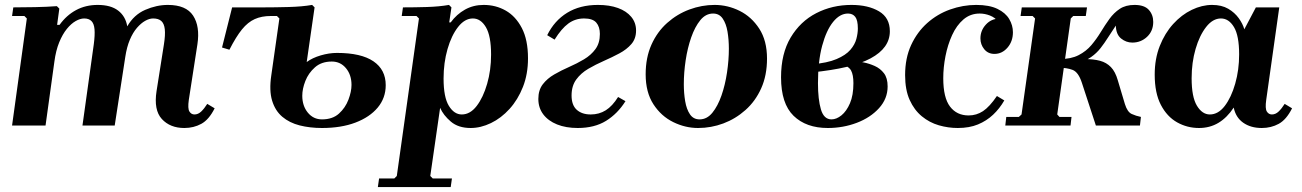

<svg xmlns="http://www.w3.org/2000/svg" viewBox="-20 -510 5288 780"><path d="M822 -88 852 -70Q829 -24 798 -7Q767 10 729 10Q671 10 637.5 -26.5Q604 -63 616 -140L646 -330Q652 -368 649.5 -391Q647 -414 635.5 -424.5Q624 -435 602 -435Q587 -435 570 -425.5Q553 -416 536.5 -397Q520 -378 507.5 -348.5Q495 -319 489 -279L446 0H315L361 -330Q366 -368 364 -391Q362 -414 351.5 -424.5Q341 -435 322 -435Q306 -435 287.5 -424.5Q269 -414 251.5 -392.5Q234 -371 220.5 -338Q207 -305 201 -260L165 0H29L89 -435L79 -445H29L34 -480Q73 -480 122 -481Q171 -482 211 -485L221 -475L212 -409H222Q250 -448 289 -469Q328 -490 377 -490Q430 -490 460 -467Q490 -444 497 -403Q524 -450 570 -470Q616 -490 662 -490Q736 -490 764.5 -446.5Q793 -403 782 -330L747 -104Q742 -69 749.5 -57Q757 -45 770 -45Q785 -45 797.5 -57Q810 -69 822 -88Z M1080 -445Q1043 -445 1015 -432.5Q987 -420 963 -390.5Q939 -361 912 -308L882 -317L923 -480H1085ZM1288 10Q1239 10 1197.5 -0.5Q1156 -11 1127 -35.5Q1098 -60 1085.5 -101Q1073 -142 1082 -203L1115 -435L1105 -445H1045L1050 -480Q1097 -480 1152.5 -481.5Q1208 -483 1248 -490L1258 -480L1226 -258Q1249 -275 1283 -285Q1317 -295 1349 -295Q1447 -295 1497 -261Q1547 -227 1547 -164Q1547 -112 1514.5 -73Q1482 -34 1424 -12Q1366 10 1288 10ZM1288 -25Q1331 -25 1357 -48.5Q1383 -72 1395.5 -105Q1408 -138 1408 -165Q1408 -206 1385.5 -233Q1363 -260 1328 -260Q1286 -260 1259.5 -236.5Q1233 -213 1220.5 -181Q1208 -149 1208 -121Q1208 -80 1230.5 -52.5Q1253 -25 1288 -25Z M1515 250 1520 215H1582L1592 205L1682 -435L1672 -445H1612L1617 -480Q1664 -480 1714 -481.5Q1764 -483 1804 -490L1814 -480L1805 -419H1811Q1835 -452 1869 -471Q1903 -490 1945 -490Q1994 -490 2034.5 -467Q2075 -444 2100 -396Q2125 -348 2125 -273Q2125 -209 2104.5 -157Q2084 -105 2050 -67.5Q2016 -30 1974.5 -10Q1933 10 1892 10Q1842 10 1811.5 -16Q1781 -42 1768 -72L1728 205L1738 215H1816L1811 250ZM1782 -191Q1782 -115 1803.5 -80Q1825 -45 1856 -45Q1890 -45 1916.5 -79.5Q1943 -114 1959 -169.5Q1975 -225 1975 -288Q1975 -364 1954 -399.5Q1933 -435 1901 -435Q1868 -435 1841 -400.5Q1814 -366 1798 -310.5Q1782 -255 1782 -191Z M2327 10Q2279 10 2243 -4.5Q2207 -19 2187 -45.5Q2167 -72 2167 -108Q2167 -144 2185 -167.5Q2203 -191 2231.5 -207.5Q2260 -224 2292 -238Q2324 -252 2352.5 -269Q2381 -286 2399 -310.5Q2417 -335 2417 -372Q2417 -401 2402.5 -418Q2388 -435 2353 -435Q2317 -435 2289 -414.5Q2261 -394 2233 -349L2203 -367Q2232 -426 2284 -458Q2336 -490 2409 -490Q2456 -490 2490.5 -477.5Q2525 -465 2544.5 -441.5Q2564 -418 2564 -386Q2564 -353 2545 -331Q2526 -309 2496 -293Q2466 -277 2433 -262.5Q2400 -248 2370 -230.5Q2340 -213 2321 -187Q2302 -161 2302 -122Q2302 -83 2323 -64Q2344 -45 2380 -45Q2414 -45 2441 -62Q2468 -79 2491 -116L2521 -99Q2489 -48 2442 -19Q2395 10 2327 10Z M2883 -490Q2936 -490 2984.5 -466Q3033 -442 3064.5 -393.5Q3096 -345 3096 -272Q3096 -204 3072.5 -151.5Q3049 -99 3008.5 -63Q2968 -27 2918.5 -8.5Q2869 10 2816 10Q2764 10 2715 -14Q2666 -38 2634.5 -86.5Q2603 -135 2603 -208Q2603 -276 2626.5 -328.5Q2650 -381 2690.5 -417Q2731 -453 2781 -471.5Q2831 -490 2883 -490ZM2822 -25Q2852 -25 2874 -52Q2896 -79 2911 -122Q2926 -165 2933.5 -215.5Q2941 -266 2941 -312Q2941 -349 2935.5 -381.5Q2930 -414 2916 -434.5Q2902 -455 2877 -455Q2847 -455 2825 -428Q2803 -401 2788 -358Q2773 -315 2765.5 -265Q2758 -215 2758 -168Q2758 -132 2763.5 -99Q2769 -66 2783 -45.5Q2797 -25 2822 -25Z M3343 10Q3255 10 3204 -39.5Q3153 -89 3153 -196Q3153 -292 3192 -357.5Q3231 -423 3296 -456.5Q3361 -490 3439 -490Q3507 -490 3551 -464Q3595 -438 3595 -383Q3595 -349 3575.5 -321.5Q3556 -294 3517 -273Q3478 -252 3418.5 -238Q3359 -224 3279 -216V-249Q3341 -254 3378.5 -270Q3416 -286 3434.5 -307.5Q3453 -329 3459 -352Q3465 -375 3465 -394Q3465 -428 3454.5 -441.5Q3444 -455 3425 -455Q3392 -455 3364.5 -421Q3337 -387 3320 -324Q3303 -261 3303 -172Q3303 -106 3315 -65.5Q3327 -25 3358 -25Q3378 -25 3398.5 -41.5Q3419 -58 3433 -90.5Q3447 -123 3447 -172Q3447 -206 3437.5 -223.5Q3428 -241 3398 -249L3448 -264Q3465 -261 3488 -256.5Q3511 -252 3533.5 -242Q3556 -232 3571 -212.5Q3586 -193 3586 -159Q3586 -109 3551 -70.5Q3516 -32 3460.5 -11Q3405 10 3343 10Z M3871 10Q3832 10 3794 -1Q3756 -12 3725 -37.5Q3694 -63 3675.5 -104Q3657 -145 3657 -205Q3657 -274 3681.5 -327Q3706 -380 3747 -416.5Q3788 -453 3840 -471.5Q3892 -490 3946 -490Q3999 -490 4032 -474Q4065 -458 4080 -432.5Q4095 -407 4095 -379Q4095 -342 4073 -316.5Q4051 -291 4020 -291Q3994 -291 3978.5 -310Q3963 -329 3963 -354Q3963 -386 3985 -410Q4007 -434 4038 -434Q4063 -434 4074 -419.5Q4085 -405 4085 -388L4049 -379Q4049 -405 4035.5 -422Q4022 -439 4001.5 -447Q3981 -455 3960 -455Q3922 -455 3894 -431Q3866 -407 3848 -367.5Q3830 -328 3821 -282Q3812 -236 3812 -192Q3812 -113 3839.5 -77Q3867 -41 3915 -41Q3947 -41 3973.5 -58.5Q4000 -76 4030 -120L4060 -102Q4041 -69 4014.5 -44Q3988 -19 3953 -4.5Q3918 10 3871 10Z M4275 -45 4284 -35H4333L4329 0H4064L4068 -35H4119L4130 -45L4185 -435L4175 -445H4126L4131 -480H4396L4391 -445H4340L4330 -435ZM4432 0 4375 -174Q4361 -217 4337.5 -226Q4314 -235 4280 -235L4285 -270H4387Q4423 -270 4449 -263Q4475 -256 4493 -237.5Q4511 -219 4521 -184L4550 -87Q4560 -55 4577.5 -47Q4595 -39 4615 -35L4611 0ZM4589 -490Q4629 -490 4647 -470Q4665 -450 4665 -421Q4665 -384 4640 -360.5Q4615 -337 4580 -337Q4555 -337 4534.5 -353.5Q4514 -370 4513 -406Q4496 -381 4481.5 -358Q4467 -335 4451 -314.5Q4435 -294 4413 -278.5Q4391 -263 4359 -254.5Q4327 -246 4281 -246L4285 -270Q4331 -270 4362 -286Q4393 -302 4414 -327Q4435 -352 4452 -380Q4469 -408 4487 -433Q4505 -458 4529 -474Q4553 -490 4589 -490Z M4671 -207Q4671 -271 4691.5 -323Q4712 -375 4746 -412.5Q4780 -450 4821.5 -470Q4863 -490 4904 -490Q4943 -490 4969.5 -474.5Q4996 -459 5012.5 -436Q5029 -413 5035 -391L5082 -480H5177L5124 -104Q5119 -69 5126.5 -57Q5134 -45 5147 -45Q5162 -45 5174.5 -57Q5187 -69 5199 -88L5229 -70Q5206 -24 5175 -7Q5144 10 5106 10Q5061 10 5030.5 -11.5Q5000 -33 4992 -73Q4965 -32 4930 -11Q4895 10 4851 10Q4803 10 4762 -13Q4721 -36 4696 -84Q4671 -132 4671 -207ZM4821 -192Q4821 -116 4842.5 -80.5Q4864 -45 4895 -45Q4929 -45 4955.5 -79.5Q4982 -114 4998 -170Q5014 -226 5014 -289Q5014 -365 4993 -400Q4972 -435 4940 -435Q4907 -435 4880 -400.5Q4853 -366 4837 -311Q4821 -256 4821 -192Z"/></svg>

Font: Brygada 1918
Style: Italic
Weight: 400
Italic angle: -8°
Designer: Mateusz Machalski | Borys Kosmynka | Przemek Hoffer
Foundry: NIEPODLEGLA 2018
Version: Version 3.006